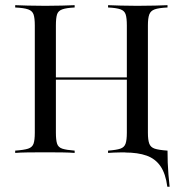

<svg xmlns="http://www.w3.org/2000/svg" viewBox="-20 -591 706 742"><path d="M626.6 130.6Q620.2 80.6 600.4 51.6Q580.6 22.6 546.8 10.5Q512.9 -1.6 462.9 -1.6L540.3 -10.5L616.1 -8.9H627.4Q627.4 14.5 628.2 37.5Q629 60.5 631 83.9Q633.1 107.3 635.5 130.6ZM397.6 0V-8.9Q429.8 -11.3 445.2 -16.5Q460.5 -21.8 465.3 -35.9Q470.2 -50 470.2 -78.2V-492.7Q470.2 -521 465.7 -535.1Q461.3 -549.2 446 -554.8Q430.6 -560.5 397.6 -562.1V-571Q416.9 -570.2 446.8 -569.4Q476.6 -568.5 510.5 -568.5Q549.2 -568.5 579.4 -569.4Q609.7 -570.2 627.4 -571V-562.1Q593.5 -560.5 577.8 -554.8Q562.1 -549.2 556.9 -535.1Q551.6 -521 551.6 -492.7V-78.2Q551.6 -50 556.9 -35.9Q562.1 -21.8 577.8 -16.5Q593.5 -11.3 627.4 -8.9V0Q609.7 -1.6 579.4 -2Q549.2 -2.4 510.5 -2.4Q475.8 -2.4 446.4 -2Q416.9 -1.6 397.6 0ZM38.7 0V-8.9Q72.6 -11.3 88.7 -16.5Q104.8 -21.8 109.7 -35.9Q114.5 -50 114.5 -78.2V-492.7Q114.5 -521 109.7 -535.1Q104.8 -549.2 88.7 -554.8Q72.6 -560.5 38.7 -562.1V-571Q57.3 -570.2 87.1 -569.4Q116.9 -568.5 155.6 -568.5Q190.3 -568.5 220.2 -569.4Q250 -570.2 268.5 -571V-562.1Q236.3 -560.5 220.6 -554.8Q204.8 -549.2 200.4 -535.1Q196 -521 196 -492.7V-78.2Q196 -50.8 200.4 -36.3Q204.8 -21.8 220.6 -16.5Q236.3 -11.3 268.5 -8.9V0Q250 -1.6 220.2 -2Q190.3 -2.4 154.8 -2.4Q116.9 -2.4 87.1 -2Q57.3 -1.6 38.7 0ZM164.5 -283.1V-291.9H500.8V-283.1Z"/></svg>

Font: Playfair 144pt
Style: Regular
Weight: 400
Designer: Claus Eggers Sørensen
Foundry: Claus Eggers Sørensen
Version: Version 2.001;gftools[0.9.30]